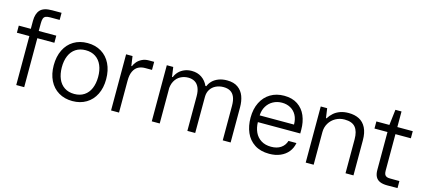

<svg xmlns="http://www.w3.org/2000/svg" viewBox="-57 -1221 3814 1720"><g transform="rotate(15 1850.0 -360.5)"><path d="M260.7 -730H347.7V-664.1H259.3Q231.9 -664.1 217.8 -657.5Q203.6 -650.9 198 -635Q192.4 -619.1 192.4 -589.4V-520H118.7V-594.2Q118.7 -660.2 150.1 -695.1Q181.6 -730 260.7 -730ZM7.3 -520H355V-454.1H7.3ZM196.8 -502.4V0H123V-502.4Z M401.4 -258.3Q401.4 -339.8 431.4 -401.1Q461.4 -462.4 516.6 -495.6Q571.8 -528.8 644.5 -528.8V-462.4Q591.3 -462.4 553.2 -437.5Q515.1 -412.6 495.4 -366.5Q475.6 -320.3 476.1 -258.3Q476.6 -198.2 495.8 -152.8Q515.1 -107.4 553 -82.3Q590.8 -57.1 644.5 -57.1V8.8Q571.8 8.8 516.6 -24.2Q461.4 -57.1 431.4 -117.7Q401.4 -178.2 401.4 -258.3ZM813 -258.3Q813.5 -320.3 793.7 -366.5Q773.9 -412.6 735.8 -437.5Q697.8 -462.4 644.5 -462.4V-528.8Q717.3 -528.8 772.5 -495.6Q827.6 -462.4 857.7 -401.1Q887.7 -339.8 887.7 -258.3Q887.7 -178.2 857.7 -117.7Q827.6 -57.1 772.5 -24.2Q717.3 8.8 644.5 8.8V-57.1Q698.2 -57.1 736.1 -82.3Q773.9 -107.4 793.2 -152.8Q812.5 -198.2 813 -258.3Z M1074.7 -431.6H1080.1Q1088.9 -454.1 1106.9 -474.4Q1125 -494.6 1152.1 -507.6Q1179.2 -520.5 1212.4 -520.5H1262.7V-445.8H1197.8Q1163.1 -445.8 1135.7 -431.2Q1108.4 -416.5 1092.3 -383.1Q1076.2 -349.6 1076.2 -296.4ZM1074.7 -431.6 1076.2 -302.7V0H1002.4V-520.5H1062Z M1452.1 -431.6 1453.6 -302.7V0H1379.9V-520.5H1439.5ZM1595.2 -462.9Q1556.2 -462.9 1523.7 -445.3Q1491.2 -427.7 1471.9 -392.8Q1452.6 -357.9 1452.6 -308.1L1450.2 -431.6H1459Q1468.8 -458 1489.5 -480.2Q1510.3 -502.4 1541.3 -515.9Q1572.3 -529.3 1610.4 -529.3Q1663.6 -529.3 1702.4 -503.2Q1741.2 -477.1 1762.2 -430.7H1770.5Q1780.3 -457 1802.2 -479.5Q1824.2 -502 1858.6 -515.6Q1893.1 -529.3 1938 -529.3Q2001 -529.3 2039.6 -501.2Q2078.1 -473.1 2094.7 -428Q2111.3 -382.8 2111.3 -326.7V0H2038.1V-320.3Q2038.1 -370.1 2024.7 -401.9Q2011.2 -433.6 1985.6 -448.2Q1960 -462.9 1921.9 -462.9Q1883.3 -462.9 1851.6 -447.5Q1819.8 -432.1 1801.5 -403.1Q1783.2 -374 1783.2 -335L1782.7 0H1710V-320.3Q1710 -369.6 1695.8 -401.4Q1681.6 -433.1 1656 -448Q1630.4 -462.9 1595.2 -462.9Z M2226.1 -261.2Q2226.1 -342.3 2256.3 -402.8Q2286.6 -463.4 2341.3 -496.1Q2396 -528.8 2467.8 -528.8Q2543 -528.8 2593.5 -494.9Q2644 -460.9 2668.5 -403.3Q2692.9 -345.7 2692.9 -274.4V-239.3H2299.8Q2300.8 -187.5 2319.8 -146.2Q2338.9 -105 2377 -80.8Q2415 -56.6 2470.2 -56.6Q2524.4 -56.6 2559.8 -80.6Q2595.2 -104.5 2608.4 -147.5H2682.1Q2673.8 -100.1 2645.5 -64.9Q2617.2 -29.8 2572.3 -10.5Q2527.3 8.8 2470.2 8.8Q2388.7 8.8 2333.7 -27.1Q2278.8 -63 2252.4 -124Q2226.1 -185.1 2226.1 -261.2ZM2464.8 -463.4Q2420.4 -463.4 2383.5 -443.6Q2346.7 -423.8 2324.2 -387Q2301.8 -350.1 2299.8 -301.8H2618.2Q2618.2 -352.1 2598.4 -388.7Q2578.6 -425.3 2543.7 -444.3Q2508.8 -463.4 2464.8 -463.4Z M2879.9 -431.6 2881.3 -302.7V0H2807.6V-520.5H2867.2ZM3045.4 -462.9Q3000 -462.9 2962.4 -441.9Q2924.8 -420.9 2903.1 -384.3Q2881.3 -347.7 2881.3 -302.7L2879.9 -431.6H2885.3Q2903.3 -460.9 2928.5 -482.7Q2953.6 -504.4 2987.8 -516.6Q3022 -528.8 3065.4 -528.8Q3121.6 -528.8 3162.8 -507.8Q3204.1 -486.8 3227.3 -441.2Q3250.5 -395.5 3250.5 -324.7V0H3176.8V-314.9Q3176.8 -388.2 3146 -425.5Q3115.2 -462.9 3045.4 -462.9Z M3444.3 -102.1V-520L3461.4 -664.6H3518.1V-114.3Q3518.1 -92.3 3524.4 -80.1Q3530.8 -67.9 3542.7 -63Q3554.7 -58.1 3573.7 -58.1L3661.1 -57.1V7.8L3565.9 8.3Q3523.9 8.3 3497.1 -3.4Q3470.2 -15.1 3457.3 -39.6Q3444.3 -64 3444.3 -102.1ZM3323.7 -520H3661.1V-454.1H3323.7Z"/></g></svg>

Font: Wand UI Pro
Style: Regular
Weight: 400
Designer: Andreas Faust
Version: Version 1.003;FEAKit 1.0